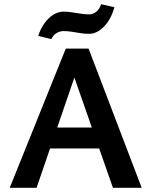

<svg xmlns="http://www.w3.org/2000/svg" viewBox="-20 -888 716 908"><path d="M514 0 307 -592H356L153 0H26L291 -658H399L650 0ZM143 -186 179 -285H463L516 -186ZM223 -703 161 -718Q171 -751 189.5 -777Q208 -803 231.5 -818Q255 -833 281 -833Q298 -833 318.5 -830Q339 -827 360.5 -823.5Q382 -820 401 -820Q420 -820 435.5 -832.5Q451 -845 458 -868L521 -854Q506 -798 472.5 -763Q439 -728 401 -728Q380 -728 359 -731.5Q338 -735 318.5 -738Q299 -741 281 -741Q262 -741 246.5 -731Q231 -721 223 -703Z"/></svg>

Font: Ysabeau Office
Style: Bold
Weight: 700
Designer: Christian Thalmann (Catharsis Fonts)
Version: Version 2.001;gftools[0.9.30]; featfreeze: tnum,lnum,ss02